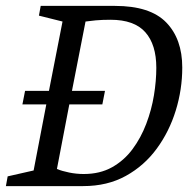

<svg xmlns="http://www.w3.org/2000/svg" viewBox="-30 -631 656 651"><path d="M-10 0 -4 -33 84 -53 127 -277H46L55 -323H136L182 -558L102 -578L108 -611H360Q479 -611 533.5 -555Q588 -499 588 -402Q588 -328 566 -256.5Q544 -185 501.5 -127Q459 -69 396.5 -34.5Q334 0 252 0ZM254 -41Q309 -41 350 -64Q391 -87 419.5 -125.5Q448 -164 466 -211.5Q484 -259 492 -308Q500 -357 500 -401Q500 -480 462.5 -522Q425 -564 345 -564Q316 -564 294.5 -562Q273 -560 260 -558L214 -323H326L317 -277H205L163 -58Q180 -51 204.5 -46Q229 -41 254 -41Z"/></svg>

Font: Manuale
Style: Italic
Weight: 400
Italic angle: -11°
Designer: Eduardo Tunni / Pablo Cosgaya
Foundry: Eduardo Tunni / Pablo Cosgaya
Version: Version 1.002